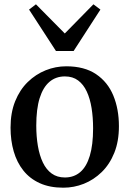

<svg xmlns="http://www.w3.org/2000/svg" viewBox="-20 -861 602 892"><path d="M29 -268Q29 -337.5 50.5 -390.8Q72 -444 109 -480Q146 -516 192.2 -534.5Q238.5 -553 287.5 -553Q372 -553 426.2 -516.5Q480.5 -480 506.5 -417Q532.5 -354 532.5 -274.5Q532.5 -204.5 511 -151Q489.5 -97.5 452.5 -61.5Q415.5 -25.5 369.5 -7.2Q323.5 11 274 11Q211 11 164.8 -10Q118.5 -31 88.5 -68.8Q58.5 -106.5 43.8 -157.2Q29 -208 29 -268ZM281.5 -36.5Q323.5 -36.5 352.8 -61.5Q382 -86.5 397.2 -137.2Q412.5 -188 412.5 -264.5Q412.5 -315 405.5 -358.8Q398.5 -402.5 383.2 -435.5Q368 -468.5 343 -487.2Q318 -506 281.5 -506Q239.5 -506 209.8 -480.8Q180 -455.5 164.2 -405Q148.5 -354.5 148.5 -277.5Q148.5 -227 156 -183Q163.5 -139 179.2 -106Q195 -73 220.2 -54.8Q245.5 -36.5 281.5 -36.5ZM240 -624 115 -816.5 147 -841 281 -705.5 414 -841 446.5 -816.5 322 -624Z"/></svg>

Font: Merriweather 60pt Medium
Style: Regular
Weight: 500
Version: Version 2.100